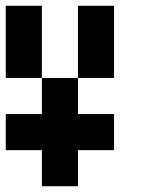

<svg xmlns="http://www.w3.org/2000/svg" viewBox="-20 -645 540 665"><path d="M125 -375H0V-625H125ZM250 -375V-625H375V-375ZM0 -125V-250H125V-375H250V-250H375V-125H250V0H125V-125Z"/></svg>

Font: Tiny5
Style: Regular
Weight: 400
Designer: Stefan Schmidt
Foundry: Made with Bits'n'Picas by Kreative Software
Version: Version 1.002; ttfautohint (v1.8.4.7-5d5b)